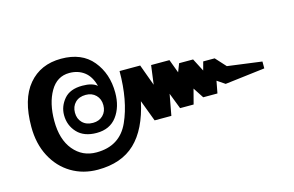

<svg xmlns="http://www.w3.org/2000/svg" viewBox="-69 -674 1240 809"><g transform="rotate(-15 550.5 -269.0)"><path d="M46 -270Q46 -390 98.5 -452.5Q151 -515 241 -515Q331 -515 378 -458Q425 -401 425 -318Q425 -256 394.5 -215Q364 -174 306 -174Q251 -174 221.5 -205.5Q192 -237 192 -282Q192 -320 218 -351Q244 -382 298 -382Q342 -382 362 -364Q351 -407 324 -427.5Q297 -448 259 -448Q205 -448 175.5 -397Q146 -346 146 -269Q146 -188 184.5 -141.5Q223 -95 284 -95Q386 -95 426 -183.5Q466 -272 466 -401H556L590 -308L601 -391H681L703 -332L717 -368H778L807 -312L817 -349H867L908 -304L1058 -284V-254L884 -233L850 -256L840 -203H778L748 -249L731 -184H672L645 -254L628 -162H555L520 -255Q495 -138 434.5 -80.5Q374 -23 271 -23Q207 -23 156 -53.5Q105 -84 75.5 -140Q46 -196 46 -270ZM363 -280Q363 -307 346 -324Q329 -341 302 -341Q273 -341 256 -324Q239 -307 239 -280Q239 -253 256 -236Q273 -219 302 -219Q329 -219 346 -236Q363 -253 363 -280Z"/></g></svg>

Font: Taviraj Black
Style: Regular
Weight: 900
Designer: Katatrad Team
Foundry: CadsonDemak
Version: Version 1.030